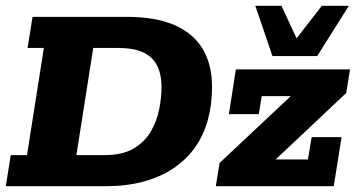

<svg xmlns="http://www.w3.org/2000/svg" viewBox="-20 -641 1225 661"><path d="M0 0 17 -107H73L131 -476H75L92 -583H416Q515 -583 580 -555Q645 -527 677.5 -473Q710 -419 710 -342Q710 -281 695.5 -228Q681 -175 651 -133Q621 -91 577 -61.5Q533 -32 474.5 -16Q416 0 344 0ZM243 -107H340Q401 -107 439.5 -129.5Q478 -152 499 -188Q520 -224 528 -264.5Q536 -305 536 -341Q536 -387 520 -417Q504 -447 471 -461.5Q438 -476 384 -476H301ZM723 0 736 -80 981 -310H881L871 -248H768L792 -402H1185L1172 -321L929 -92H1040L1053 -169H1156L1129 0ZM918 -448 859 -621H949L1001 -509L1088 -621H1181L1072 -448Z"/></svg>

Font: Rokkitt SemiBold ExtraBold
Style: Italic
Weight: 800
Italic angle: -9°
Version: Version 3.103